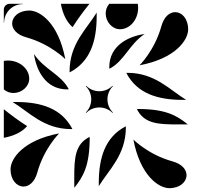

<svg xmlns="http://www.w3.org/2000/svg" viewBox="-20 -1020 1040 1005"><path d="M678.2 -289.5C714.2 -99.5 811.6 -35.1 866.2 -35.1C922.5 -35.1 956.4 -68.1 956.4 -103C956.4 -131.5 933.8 -161.3 882.2 -175.5C756.5 -210.2 678.2 -289.5 678.2 -289.5ZM641.2 -638.3C697.4 -529.7 806.6 -497.5 935.4 -497.1C942.1 -497.1 947.8 -497.1 954.5 -497.2C868.5 -549.4 791.7 -638.5 647.1 -638.8ZM696.6 -449C734.5 -372.4 807.8 -368.7 910.6 -368.7C921.3 -368.7 932.4 -368.8 943.7 -368.8C950.1 -368.8 956.4 -368.8 962.9 -369C904.5 -415.9 847 -449.2 702.4 -449.5ZM497.1 -64.6C497.1 -57.9 497.1 -52.2 497.2 -45.5C549.4 -131.5 638.5 -208.3 638.8 -352.9L638.3 -358.8C529.7 -302.6 497.5 -193.4 497.1 -64.6ZM368.7 -89.4C368.7 -78.7 368.8 -67.6 368.8 -56.3C368.8 -49.9 368.8 -43.6 369 -37.1C415.9 -95.5 449.2 -153 449.5 -297.6L449 -303.4C372.4 -265.5 368.7 -192.2 368.7 -89.4ZM552 -668 553 -660C631 -700.8 656 -788 737 -842C658 -831 552 -785 552 -668ZM533.2 -949.5C533.2 -907.3 566.2 -867 608 -867C660 -867 703 -917.4 703 -978.5C703 -985.6 702.5 -992.7 701.3 -1000H551.8C538.8 -984.7 533.2 -966.9 533.2 -949.5ZM344.2 -647.1 344.7 -641.2C453.3 -697.4 486 -806 486 -935V-954C434 -868 344.5 -791.7 344.2 -647.1ZM298.7 -1000C308.2 -947.8 328.7 -904.5 360 -878C388.6 -923.3 418.9 -963.4 448.2 -1000ZM158 -737C169 -658 215 -552 332 -552L340 -553C299.2 -631 212 -656 158 -737ZM0 -551.8C15.4 -538.8 33.1 -533.2 50.5 -533.2C92.7 -533.2 133 -566.2 133 -608C133 -660 82.6 -703.1 21.5 -703.1C14.4 -703.1 7.3 -702.5 0 -701.3ZM46 -486C132 -434 208.3 -344.5 352.9 -344.2L358.8 -344.7C302.6 -453.3 194 -486 65 -486ZM0 -298.7C52.2 -308.2 95.5 -328.7 122 -360C76.7 -388.7 36.6 -418.9 0 -448.2ZM43.6 -897C43.6 -868.5 66.2 -838.7 117.8 -824.5C243.4 -789.8 321.8 -710.5 321.8 -710.5C285.8 -900.5 188.4 -964.9 133.8 -964.9C77.5 -964.9 43.6 -931.9 43.6 -897ZM0 -901.3H1.5C1.5 -954.9 45.1 -998.5 98.8 -998.5V-1000H30C13.4 -1000 0 -986.6 0 -970ZM429.1 -431.2 431.2 -429.1C450.2 -448.1 475.1 -457.6 500 -457.6C524.9 -457.6 549.8 -448.1 568.8 -429.1L570.9 -431.2C551.9 -450.2 542.4 -475.1 542.4 -500C542.4 -524.9 551.9 -549.8 570.9 -568.8L568.8 -570.9C549.8 -551.9 524.9 -542.4 500 -542.4C475.1 -542.4 450.2 -551.9 431.2 -570.9L429.1 -568.8C448.1 -549.8 457.6 -524.9 457.6 -500C457.6 -475.1 448.1 -450.2 429.1 -431.2ZM710.5 -678.2C900.5 -714.2 964.9 -811.6 964.9 -866.2C964.9 -922.5 931.9 -956.4 897 -956.4C868.5 -956.4 838.7 -933.7 824.5 -882.2C789.8 -756.5 710.5 -678.2 710.5 -678.2ZM35.1 -133.8C35.1 -77.5 68.1 -43.6 103 -43.6C131.5 -43.6 161.3 -66.2 175.5 -117.7C210.2 -243.4 289.5 -321.7 289.5 -321.7C99.5 -285.7 35.1 -188.4 35.1 -133.8Z"/></svg>

Font: GlukFrames07
Style: Medium
Weight: 500
Monospace: yes
Designer: gluk
Foundry: gluk
Version: Version 1.00